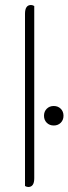

<svg xmlns="http://www.w3.org/2000/svg" viewBox="-20 -744 274 768"><path d="M80 0V-689Q80 -724 104 -724Q110 -724 117 -720V-31Q117 4 93 4Q87 4 80 0ZM156 -281Q156 -298 167 -309Q178 -320 195 -320Q212 -320 223 -309Q234 -298 234 -281Q234 -264 223 -253Q212 -242 195 -242Q178 -242 167 -253Q156 -264 156 -281Z"/></svg>

Font: Thasadith
Style: Regular
Weight: 400
Designer: Cadson Demak Co.,Ltd.
Foundry: Cadson Demak Co.,Ltd.
Version: Version 1.000; ttfautohint (v1.6)